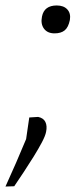

<svg xmlns="http://www.w3.org/2000/svg" viewBox="-49 -525 290 702"><path d="M150.5 -403Q124.5 -403 111.8 -420.2Q99 -437.5 104.5 -464.5Q112.5 -505 158.5 -505Q184 -505 197.2 -490.5Q210.5 -476 206.5 -452Q201 -425 187.5 -414Q174 -403 150.5 -403ZM-29 157Q-9 113 9.8 70Q28.5 27 46.5 -16.5Q49.5 -36 52.2 -55.8Q55 -75.5 58 -95.5L90.5 -97.5Q110 -93.5 117 -79Q124 -64.5 119.5 -43Q117 -29 104.5 -5.2Q92 18.5 74.5 46.8Q57 75 38 103.8Q19 132.5 3 156Z"/></svg>

Font: Commissioner Loud ExtraLight
Style: Italic
Weight: 200
Italic angle: -12°
Designer: Kostas Bartsokas
Foundry: Kostas Bartsokas
Version: Version 1.000; ttfautohint (v1.8.3)